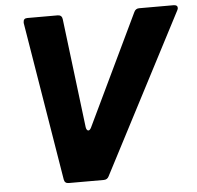

<svg xmlns="http://www.w3.org/2000/svg" viewBox="-53 -818 895 872"><g transform="rotate(-5 394.0 -381.5)"><path d="M408 -14Q401 0 385 0H225Q207 0 204 -18L85 -741V-745Q85 -763 103 -763H242Q251 -763 256.5 -758Q262 -753 263 -744L324 -246Q325 -239 328 -234.5Q331 -230 335 -230Q342 -230 348 -242L590 -748Q597 -763 613 -763H770Q788 -763 788 -749Q788 -745 785 -739Z"/></g></svg>

Font: Open Sauce Two Black Italic
Style: Regular
Weight: 900
Italic angle: -10°
Designer: Alfredo Marco Pradil
Foundry: Creative Sauce Fz LLC
Version: Version 1.477